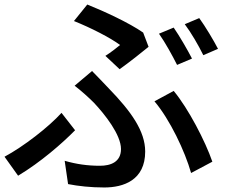

<svg xmlns="http://www.w3.org/2000/svg" viewBox="-23 -799 997 849"><path d="M-3 -106 57 -22C157 -82 252 -165 309 -223L249 -300C192 -237 81 -151 -3 -106ZM263 -88 278 15C323 24 379 30 438 30C523 30 619 -2 619 -129C619 -219 557 -306 459 -407C435 -433 410 -458 384 -485L307 -420C337 -397 369 -368 392 -345C441 -293 512 -203 512 -140C512 -83 467 -66 419 -66C364 -66 315 -73 263 -88ZM304 -706C379 -676 465 -632 508 -600C494 -588 468 -568 443 -552L506 -493C544 -520 609 -571 634 -592L610 -655C548 -698 440 -748 363 -779ZM660 -351C728 -271 795 -130 822 -34L916 -84C885 -174 810 -319 745 -397ZM680 -650C707 -612 740 -552 760 -512L826 -540C806 -579 770 -641 745 -677ZM794 -692C822 -655 855 -598 876 -555L941 -583C922 -620 885 -682 858 -719Z"/></svg>

Font: GenEiGothic-pro-SemiBold
Style: Regular
Weight: 500
Designer: Ryoko NISHIZUKA (kana & ideographs); Paul D. Hunt (Latin, Greek & Cyrillic); Wenlong ZHANG (bopomofo); Sandoll Communica
Foundry: Adobe Systems Incorporated; o_tamon
Version: Version 1.000.140830